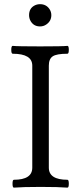

<svg xmlns="http://www.w3.org/2000/svg" viewBox="-20 -882 373 906"><path d="M33.2 0ZM222.2 -810.5Q222.2 -782.7 198.7 -766.6Q185.5 -757.3 168.9 -757.3Q139.6 -757.3 125 -781.7Q117.2 -794.9 117.2 -810.5Q117.2 -841.3 141.1 -855Q153.8 -862.3 168.9 -862.3Q197.8 -862.3 213.4 -839.4Q222.2 -826.2 222.2 -810.5ZM132.3 -90.8V-572.3Q132.3 -628.4 40 -628.4Q33.2 -628.4 33.2 -647Q33.2 -665.5 40 -665.5Q62 -663.1 169.2 -663.1Q276.4 -663.1 298.3 -665.5Q304.7 -665.5 304.7 -647Q304.7 -628.4 298.3 -628.4Q247.1 -628.4 228.8 -616.2Q210.4 -604 210.4 -572.3V-90.8Q210.4 -33.7 298.3 -33.7Q304.7 -33.7 304.7 -15.1Q304.7 3.4 298.3 3.4Q256.3 0 171.9 0Q87.4 0 45.4 3.4Q39.1 3.4 39.1 -15.1Q39.1 -33.7 45.4 -33.7Q132.3 -33.7 132.3 -90.8Z"/></svg>

Font: Junicode
Style: Regular
Weight: 400
Designer: Peter S. Baker
Foundry: Briery Creek Software
Version: Version 0.7.2